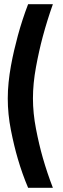

<svg xmlns="http://www.w3.org/2000/svg" viewBox="-20 -770 300 915"><path d="M232 -750Q205 -674 184 -596Q166 -529 151.5 -450.5Q137 -372 137 -301Q137 -231 151.5 -156Q166 -81 184 -18Q205 55 232 125H114Q86 59 65 -13Q47 -74 32 -150Q17 -226 17 -301Q17 -338 21 -377.5Q25 -417 32 -455.5Q39 -494 47.5 -530.5Q56 -567 65 -600Q86 -677 114 -750Z"/></svg>

Font: Panefresco 750wt
Style: Regular
Weight: 750
Foundry: Campivisivi & Chank Co
Version: Version 1.000